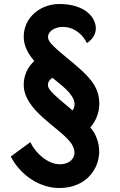

<svg xmlns="http://www.w3.org/2000/svg" viewBox="-20 -748 602 963"><path d="M416 -532C478 -572 470 -639 425 -681C392 -712 338 -728 278 -728C183 -728 99 -661 99 -564C99 -517 121 -478 152 -442C120 -413 99 -372 99 -323C99 -196 271 -113 332 -36C380 25 341 76 281 76C218 76 157 18 132 -35L34 37C82 130 178 195 277 195C443 195 512 48 461 -65C455 -79 446 -94 433 -109C480 -162 492 -239 461 -306C421 -392 276 -477 231 -536C201 -575 242 -613 296 -613C337 -613 385 -592 416 -532ZM344 -194C299 -233 254 -267 231 -296C212 -319 220 -343 243 -358C278 -329 312 -304 332 -277C359 -244 359 -215 344 -194Z"/></svg>

Font: Mesarto
Style: Regular
Weight: 700
Designer: Mohamed Gaber
Foundry: Kief Type Foundry
Version: Version 2.020